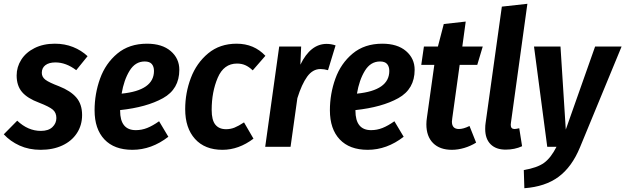

<svg xmlns="http://www.w3.org/2000/svg" viewBox="-40 -776 3306 1015"><path d="M423 -479 363 -405Q309 -446 253 -446Q219 -446 200 -431.5Q181 -417 181 -391Q181 -369 200 -354.5Q219 -340 272 -320Q333 -296 363.5 -260.5Q394 -225 394 -168Q394 -114 366.5 -72Q339 -30 289.5 -7Q240 16 175 16Q113 16 63.5 -6.5Q14 -29 -20 -66L51 -138Q108 -84 176 -84Q216 -84 237 -104Q258 -124 258 -152Q258 -180 239.5 -196Q221 -212 167 -233Q105 -256 76.5 -289.5Q48 -323 48 -377Q48 -422 72.5 -460.5Q97 -499 143 -522Q189 -545 250 -545Q302 -545 346 -527.5Q390 -510 423 -479Z M908 -407Q908 -305 821.5 -257Q735 -209 595 -194V-191Q595 -88 678 -88Q709 -88 738 -99.5Q767 -111 801 -135L850 -53Q761 16 660 16Q564 16 512 -39Q460 -94 460 -193Q460 -280 489 -360.5Q518 -441 580.5 -493Q643 -545 737 -545Q817 -545 862.5 -506Q908 -467 908 -407ZM774 -401Q774 -424 762.5 -437.5Q751 -451 725 -451Q675 -451 645 -402Q615 -353 603 -281Q774 -298 774 -401Z M1363 -481 1296 -404Q1276 -423 1256.5 -431.5Q1237 -440 1213 -440Q1143 -440 1111 -365Q1079 -290 1079 -195Q1079 -141 1098.5 -117Q1118 -93 1155 -93Q1179 -93 1200 -101.5Q1221 -110 1250 -129L1300 -43Q1222 16 1136 16Q1043 16 991 -41.5Q939 -99 939 -199Q939 -285 969 -364Q999 -443 1060.5 -494Q1122 -545 1211 -545Q1303 -545 1363 -481Z M1734 -536 1694 -405Q1673 -411 1654 -411Q1613 -411 1584 -371Q1555 -331 1532 -257L1496 0H1362L1436 -530H1552L1548 -434Q1601 -544 1687 -544Q1710 -544 1734 -536Z M2152 -407Q2152 -305 2065.5 -257Q1979 -209 1839 -194V-191Q1839 -88 1922 -88Q1953 -88 1982 -99.5Q2011 -111 2045 -135L2094 -53Q2005 16 1904 16Q1808 16 1756 -39Q1704 -94 1704 -193Q1704 -280 1733 -360.5Q1762 -441 1824.5 -493Q1887 -545 1981 -545Q2061 -545 2106.5 -506Q2152 -467 2152 -407ZM2018 -401Q2018 -424 2006.5 -437.5Q1995 -451 1969 -451Q1919 -451 1889 -402Q1859 -353 1847 -281Q2018 -298 2018 -401Z M2351 -152Q2349 -138 2349 -133Q2349 -94 2386 -94Q2410 -94 2442 -110L2477 -22Q2448 -4 2414.5 6Q2381 16 2349 16Q2285 16 2249.5 -19.5Q2214 -55 2214 -119Q2214 -136 2217 -155L2256 -433H2187L2201 -530H2275L2306 -649L2422 -662L2404 -530H2512L2483 -433H2390Z M2661 -127 2660 -116Q2660 -94 2680 -94Q2687 -94 2705 -98L2720 -3Q2681 15 2633 15Q2582 15 2553.5 -13.5Q2525 -42 2525 -94Q2525 -114 2527 -125L2613 -741L2748 -756Z M3026 3Q2983 107 2912.5 159Q2842 211 2732 219L2729 123Q2800 111 2836 85Q2872 59 2902 0H2853L2783 -530H2923L2951 -91L3106 -530H3246Z"/></svg>

Font: Fira Sans Condensed SemiBold
Style: Italic
Weight: 600
Width: 3
Italic angle: -8°
Designer: bBox Type GmbH & Carrois Corporate GbR & Edenspiekermann AG
Foundry: bBox Type GmbH & Carrois Corporate GbR & Edenspiekermann AG
Version: Version 4.301